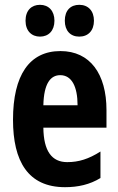

<svg xmlns="http://www.w3.org/2000/svg" viewBox="-20 -767 491 797"><path d="M86 -681C86 -639 111 -615 146 -615C182 -615 206 -640 206 -681C206 -722 182 -747 146 -747C111 -747 86 -724 86 -681ZM249 -681C249 -640 272 -615 309 -615C346 -615 370 -640 370 -681C370 -722 346 -747 309 -747C273 -747 249 -724 249 -681ZM231 -555C102 -555 34 -455 34 -270C34 -98 96 10 250 10C304 10 353 -1 397 -28V-138C348 -107 307 -94 259 -94C195 -94 161 -140 160 -237H422V-310C422 -460 354 -555 231 -555ZM230 -455C278 -455 302 -407 302 -330H160C162 -421 190 -455 230 -455Z"/></svg>

Font: Noto Sans Gurmukhi UI ExtraCondensed
Style: Bold
Weight: 700
Width: 2
Designer: Jelle Bosma - Monotype Design Team
Foundry: Monotype Imaging Inc.
Version: Version 2.004